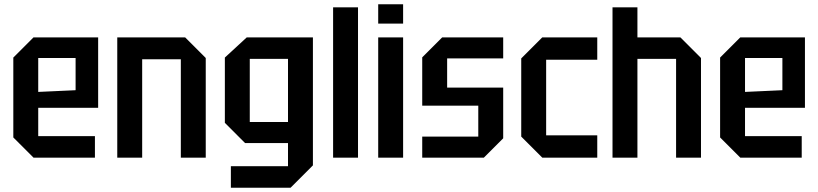

<svg xmlns="http://www.w3.org/2000/svg" viewBox="-20 -734 3810 894"><path d="M42 -94V-466L136 -560H437V-232H158V-100H422V0H136ZM158 -306 332 -314V-464H158Z M526 0V-560H842L938 -464V0H822V-458H642V0Z M1055 140V40H1321V-68H1121L1027 -162V-466L1129 -560H1437V36L1333 140ZM1143 -460V-166H1321V-460Z M1531 0V-700H1647V0Z M1741 0V-560H1857V0ZM1741 -624V-714H1857V-624Z M1946 0V-98H2207V-242H1946V-467L2039 -560H2323V-462H2062V-326H2323V-90L2233 0Z M2407 -98V-462L2505 -560H2761V-456H2523V-104H2761V0H2505Z M2832 0V-700H2948V-560H3148L3244 -464V0H3128V-460H2948V0Z M3333 -94V-466L3427 -560H3728V-232H3449V-100H3713V0H3427ZM3449 -306 3623 -314V-464H3449Z"/></svg>

Font: Tektur SemiCondensed Medium
Style: Regular
Weight: 500
Width: 4
Designer: Adam Jagosz
Foundry: Adam Jagosz
Version: Version 1.005;gftools[0.9.30]